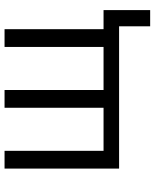

<svg xmlns="http://www.w3.org/2000/svg" viewBox="64 -620 696 865"><g transform="rotate(-90 412.5 -188.0)"><path d="M726 0H85V-516H165V-70H359V-516H439V-70H633V-516H713V-70H799V140H726Z"/></g></svg>

Font: IBM Plex Sans
Style: Regular
Weight: 400
Designer: Mike Abbink, Paul van der Laan, Pieter van Rosmalen
Foundry: Bold Monday
Version: Version 3.005